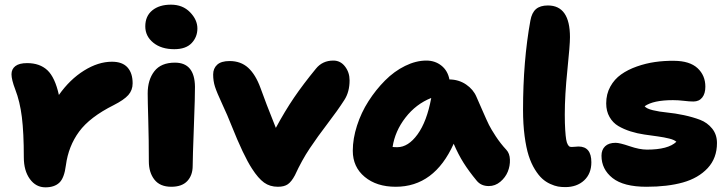

<svg xmlns="http://www.w3.org/2000/svg" viewBox="-20 -783 3088 815"><path d="M172.9 12.2Q132.3 12.2 106.7 -23.2Q81.1 -58.6 81.1 -115.2Q81.1 -219.7 72.8 -286.1Q64.5 -352.5 44.9 -402.8Q28.8 -444.8 28.8 -467.8Q28.8 -489.7 45.2 -502.4Q61.5 -515.1 95.2 -515.1Q148.9 -515.1 181.2 -484.9Q213.4 -454.6 230 -379.9Q276.4 -445.8 336.7 -483.4Q397 -521 455.1 -521Q499.5 -521 521.2 -496.8Q543 -472.7 543 -429.2Q543 -400.4 524.7 -379.6Q506.3 -358.9 462.9 -336.9Q361.3 -286.1 315.9 -224.4Q270.5 -162.6 259.8 -82Q252.9 -27.3 231.9 -7.6Q210.9 12.2 172.9 12.2Z M719.7 -574.2Q664.6 -574.2 630.6 -601.8Q596.7 -629.4 596.7 -670.9Q596.7 -714.8 626.5 -739Q656.2 -763.2 705.6 -763.2Q755.4 -763.2 786.6 -731.2Q817.9 -699.2 817.9 -662.1Q817.9 -626 793.5 -600.1Q769 -574.2 719.7 -574.2ZM707 9.8Q659.2 9.8 635.5 -20.5Q611.8 -50.8 611.8 -98.1Q611.8 -188 609.4 -271.7Q606.9 -355.5 606.9 -386.2Q606.9 -444.3 635.3 -480.7Q663.6 -517.1 722.7 -517.1Q806.2 -517.1 807.6 -415Q808.1 -381.3 803 -246.1Q797.9 -110.8 797.9 -79.1Q797.9 -39.1 775.1 -14.6Q752.4 9.8 707 9.8Z M1159.7 9.8Q1125.5 9.8 1100.8 -8.1Q1076.2 -25.9 1049.8 -66.9Q1013.7 -122.1 961.9 -252Q946.3 -292 923.3 -341.3Q900.4 -390.6 892.6 -414.8Q884.8 -439 884.8 -466.8Q884.8 -492.7 901.9 -508.3Q918.9 -523.9 954.6 -523.9Q1002 -523.9 1033.4 -495.4Q1064.9 -466.8 1085.9 -409.2Q1106.4 -351.1 1150.9 -240.2Q1189 -311 1228 -368.4Q1267.1 -425.8 1320.8 -491.2Q1348.6 -525.9 1395 -525.9Q1425.3 -525.9 1444.6 -500.7Q1463.9 -475.6 1463.9 -441.9Q1463.9 -393.1 1441.9 -358.9Q1413.1 -314 1370.8 -258.8Q1328.6 -203.6 1294.9 -153.3Q1261.2 -103 1231.9 -39.1Q1217.3 -11.7 1201.9 -1Q1186.5 9.8 1159.7 9.8Z M1659.7 9.8Q1578.6 9.8 1528.1 -32.2Q1477.5 -74.2 1477.5 -143.1Q1477.5 -194.3 1495.4 -249.8Q1513.2 -305.2 1544.2 -353.5Q1575.2 -401.9 1614.3 -441.2Q1653.3 -480.5 1699.5 -503.2Q1745.6 -525.9 1789.6 -525.9Q1826.7 -525.9 1853.5 -504.6Q1880.4 -483.4 1887.7 -445.8Q1927.7 -445.3 1958.5 -424.3Q1989.3 -403.3 2002.4 -372.1Q2010.3 -354.5 2028.3 -313Q2046.4 -271.5 2055.4 -253.2Q2064.5 -234.9 2084.5 -204.3Q2104.5 -173.8 2129.4 -147Q2143.6 -131.8 2144.5 -105.5Q2145.5 -79.1 2135.5 -54.4Q2125.5 -29.8 2103.8 -11.5Q2082 6.8 2054.7 6.8Q2022 6.8 2003.4 -16.1Q1970.2 -56.2 1947.8 -91.8Q1925.3 -127.4 1905.8 -172.9Q1823.7 9.8 1659.7 9.8ZM1666.5 -158.2Q1712.9 -158.2 1752.4 -212.6Q1792 -267.1 1810.5 -367.2Q1745.6 -341.3 1701.2 -283.9Q1656.7 -226.6 1646.5 -159.2Q1653.3 -158.2 1666.5 -158.2Z M2379.4 11.2Q2363.3 11.2 2348.9 8.8Q2334.5 6.3 2315.7 -2.2Q2296.9 -10.7 2281.5 -24.7Q2266.1 -38.6 2250.5 -63.7Q2234.9 -88.9 2224.1 -122.3Q2213.4 -155.8 2206.8 -205.8Q2200.2 -255.9 2200.2 -316.9Q2200.2 -524.4 2231.4 -695.8Q2237.3 -729 2255.1 -744.4Q2272.9 -759.8 2305.7 -759.8Q2399.4 -759.8 2399.4 -625Q2399.4 -591.8 2388.4 -485.6Q2377.4 -379.4 2377.4 -296.9Q2377.4 -258.3 2379.2 -231.7Q2380.9 -205.1 2383.3 -190.9Q2385.7 -176.8 2390.1 -169.4Q2394.5 -162.1 2397.9 -160.6Q2401.4 -159.2 2407.2 -159.2Q2414.1 -159.2 2423.1 -160.2Q2432.1 -161.1 2435.5 -161.1Q2490.2 -161.1 2490.2 -94.2Q2490.2 -45.9 2459.5 -17.3Q2428.7 11.2 2379.4 11.2Z M2724.1 9.8Q2627 9.8 2580.1 -27.3Q2533.2 -64.5 2533.2 -122.1Q2533.2 -147.5 2548.6 -162.1Q2564 -176.8 2593.3 -176.8Q2610.4 -176.8 2652.6 -162.4Q2694.8 -147.9 2726.1 -147.9Q2816.4 -147.9 2851.1 -181.2Q2842.3 -189.5 2820.8 -194.8Q2799.3 -200.2 2772.7 -203.9Q2746.1 -207.5 2715.6 -211.9Q2685.1 -216.3 2656.5 -225.3Q2627.9 -234.4 2604.7 -248Q2581.5 -261.7 2567.4 -286.4Q2553.2 -311 2553.2 -344.2Q2553.2 -383.8 2570.6 -415.3Q2587.9 -446.8 2616.5 -467Q2645 -487.3 2683.1 -500.7Q2721.2 -514.2 2760.5 -519.8Q2799.8 -525.4 2841.3 -524.9Q2907.7 -524.4 2940.9 -493.7Q2974.1 -462.9 2974.1 -415Q2974.1 -385.7 2960.7 -368.9Q2947.3 -352.1 2923.3 -352.1Q2906.7 -352.1 2883.1 -355Q2859.4 -357.9 2836.4 -357.9Q2752.9 -357.9 2716.3 -332Q2724.1 -321.8 2751.2 -315.2Q2778.3 -308.6 2811.8 -305.4Q2845.2 -302.2 2883.1 -294.2Q2920.9 -286.1 2951.7 -274.4Q2982.4 -262.7 3002.9 -237.3Q3023.4 -211.9 3023.4 -175.8Q3023.4 -111.8 2983.9 -69.3Q2944.3 -26.9 2878.9 -8.5Q2813.5 9.8 2724.1 9.8Z"/></svg>

Font: Shantell Sans Normal
Style: Regular
Weight: 800
Designer: Stephen Nixon, Anya Danilova, Shantell Martin
Foundry: Arrow Type
Version: Version 1.006;[559af2be0]